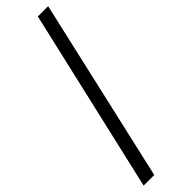

<svg xmlns="http://www.w3.org/2000/svg" viewBox="-300 -754 870 870"><g transform="rotate(-45 134.5 -319.5)"><path d="M0 121H68L269 -760H203Z"/></g></svg>

Font: Noto Serif Hebrew SemiCondensed
Style: Bold
Weight: 700
Width: 4
Designer: Monotype Design Team
Foundry: Monotype Imaging Inc.
Version: Version 2.004